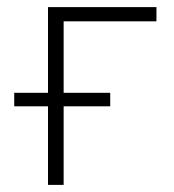

<svg xmlns="http://www.w3.org/2000/svg" viewBox="-20 -520 490 540"><path d="M20 -259H115V-500H420V-460H159V-259H290V-221H159V0H115V-221H20Z"/></svg>

Font: Retni Sans Light
Style: Regular
Weight: 300
Designer: Vitaly Kuzmin
Foundry: ParaType Ltd.
Version: Version 1.00;March 2, 2019;FontCreator 11.5.0.2425 64-bit; t